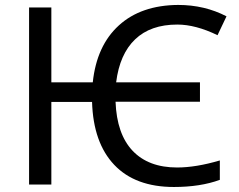

<svg xmlns="http://www.w3.org/2000/svg" viewBox="-20 -744 962 774"><path d="M786.1 -412.1V-334H445.8Q450.7 -203.6 514.6 -136.2Q578.6 -68.8 693.8 -68.8Q770 -68.8 866.2 -97.2V-19Q787.6 9.8 681.2 9.8Q525.4 9.8 440.7 -79.3Q356 -168.5 351.1 -333H187V0H97.2V-713.9H187V-412.1H354Q369.6 -560.1 459.2 -641.6Q548.8 -723.1 698.2 -724.1Q804.7 -724.1 893.1 -678.2L856.9 -602.1Q768.6 -645 694.8 -645Q586.9 -645 524.7 -585.4Q462.4 -525.9 448.2 -412.1Z"/></svg>

Font: NotoSans
Style: Regular
Weight: 400
Designer: Monotype Design team
Foundry: Monotype Imaging Inc.
Version: Version 1.04